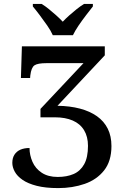

<svg xmlns="http://www.w3.org/2000/svg" viewBox="-20 -951 646 982"><path d="M250 -771Q240 -794 221.5 -820.5Q203 -847 183.5 -873Q164 -899 148 -918V-931H193Q211 -920 230 -904.5Q249 -889 267.5 -872.5Q286 -856 301 -840Q316 -856 334.5 -872.5Q353 -889 372.5 -904.5Q392 -920 410 -931H455V-918Q440 -899 420 -873Q400 -847 382 -820.5Q364 -794 353 -771ZM278 11Q213 11 168 -0.5Q123 -12 95.5 -31Q68 -50 55.5 -73Q43 -96 43 -118Q43 -143 54 -160Q65 -177 84.5 -185.5Q104 -194 131 -194Q131 -158 146 -123.5Q161 -89 193.5 -67.5Q226 -46 275 -46Q322 -46 356.5 -61Q391 -76 410.5 -111Q430 -146 430 -205Q430 -252 410 -285Q390 -318 352 -334.5Q314 -351 261 -351H187V-394L407 -628H218Q173 -628 156.5 -617Q140 -606 135 -565L134 -552H87L92 -714H516V-668L274 -410Q338 -409 389 -395.5Q440 -382 476 -356.5Q512 -331 531 -293Q550 -255 550 -204Q550 -127 512.5 -79.5Q475 -32 413 -10.5Q351 11 278 11Z"/></svg>

Font: ET Text
Style: Regular
Weight: 470
Designer: Monotype Design Team
Foundry: Monotype Imaging Inc.
Version: Version 2.009